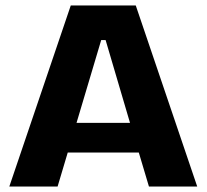

<svg xmlns="http://www.w3.org/2000/svg" viewBox="-20 -680 753 700"><path d="M14 0 238 -660H475L699 0H523L486 -124H227L190 0ZM349 -534 259 -232H454L365 -534Z"/></svg>

Font: Bricolage Grotesque 10pt ExtraBold
Style: Regular
Weight: 800
Designer: Mathieu Triay
Foundry: Atelier Triay
Version: Version 1.000; ttfautohint (v1.8.4.7-5d5b);gftools[0.9.32]